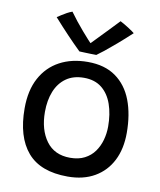

<svg xmlns="http://www.w3.org/2000/svg" viewBox="-86 -824 757 908"><g transform="rotate(10 293.0 -370.0)"><path d="M300.5 15.5Q169.5 15.5 107 -57.5Q44.5 -130.5 44.5 -267.5Q44.5 -354 76.8 -413.5Q109 -473 166.8 -504Q224.5 -535 301.5 -535Q383 -535 436 -497.2Q489 -459.5 514.8 -392.2Q540.5 -325 540.5 -236Q540.5 -159.5 512 -103.2Q483.5 -47 429.8 -15.8Q376 15.5 300.5 15.5ZM296.5 -74Q337 -74 366 -89Q395 -104 413 -129.2Q431 -154.5 439.8 -186Q448.5 -217.5 448.5 -250.5Q448.5 -310.5 432 -357.5Q415.5 -404.5 382 -431.2Q348.5 -458 296.5 -458Q245.5 -458 211 -433.5Q176.5 -409 159.2 -366Q142 -323 142 -267.5Q142 -182 181.5 -128Q221 -74 296.5 -74ZM420 -751.5Q428.5 -747.5 439.2 -741Q450 -734.5 460.8 -727.8Q471.5 -721 479.8 -715Q488 -709 491 -706.5Q455 -673 423.2 -645.8Q391.5 -618.5 368.5 -600.2Q345.5 -582 334.5 -574.5Q322.5 -574.5 307 -575Q291.5 -575.5 277 -576Q262.5 -576.5 253 -577Q220.5 -608.5 187.8 -643Q155 -677.5 119 -718Q127 -723.5 138.8 -731Q150.5 -738.5 163.2 -745.5Q176 -752.5 188 -756.5Q202 -737 219.2 -715.2Q236.5 -693.5 253.5 -673.8Q270.5 -654 283.5 -639.8Q296.5 -625.5 301.5 -621.5H295Q305.5 -632 327.2 -654.8Q349 -677.5 374.2 -703.5Q399.5 -729.5 420 -751.5Z"/></g></svg>

Font: Grandstander Thin
Style: Regular
Weight: 400
Version: Version 1.200